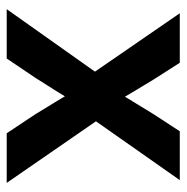

<svg xmlns="http://www.w3.org/2000/svg" viewBox="-12 -544 556 572"><g transform="rotate(90 266.0 -258.0)"><path d="M7.3 0 216.8 -295.9 214.4 -232.4 19.5 -515.6H167L216.3 -438.5Q236.3 -405.8 254.4 -375.5Q272.5 -345.2 290.5 -314H245.1Q264.2 -345.2 282.2 -375.5Q300.3 -405.8 320.8 -438.5L371.1 -515.6H516.6L317.9 -232.4L320.3 -296.4L524.9 0H377L320.3 -85.4Q300.8 -117.2 283 -146.5Q265.1 -175.8 247.1 -206.1H287.1Q268.6 -175.8 250.5 -146.5Q232.4 -117.2 211.9 -85.4L154.3 0Z"/></g></svg>

Font: Inter Cardless Display
Style: Bold
Weight: 700
Designer: Rasmus Andersson
Foundry: rsms
Version: Version 4.001;git-9221beed3